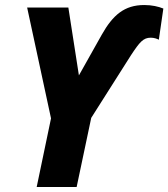

<svg xmlns="http://www.w3.org/2000/svg" viewBox="-20 -744 670 764"><path d="M126 0H285L343 -275L501 -524C536 -577 550 -594 580 -594C593 -594 604 -590 612 -586L630 -710C610 -718 585 -724 554 -724C475 -724 429 -684 385 -606L294 -444L252 -714H88L183 -273Z"/></svg>

Font: Noto Sans SemiCondensed ExtraBold
Style: Italic
Weight: 800
Width: 4
Italic angle: -12°
Designer: Monotype Design Team
Foundry: Monotype Imaging Inc.
Version: Version 2.013